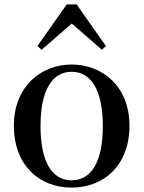

<svg xmlns="http://www.w3.org/2000/svg" viewBox="-20 -836 652 872"><path d="M305 16C452 16 568 -85 568 -265C568 -444 445 -543 305 -543C166 -543 43 -443 43 -265C43 -86 158 16 305 16ZM305 -17C217 -17 164 -100 164 -263C164 -426 217 -510 305 -510C394 -510 447 -426 447 -263C447 -100 394 -17 305 -17ZM443 -610 461 -627 328 -816H283L150 -627L169 -610L306 -729Z"/></svg>

Font: Noto Serif HK SemiBold
Style: Regular
Weight: 600
Designer: Ryoko NISHIZUKA 西塚涼子 (kana & ideographs); Frank Grießhammer (Latin, Greek & Cyrillic); Wenlong ZHANG 张文龙 (bopomofo); San
Foundry: Adobe
Version: Version 2.001;hotconv 1.1.0;makeotfexe 2.6.0